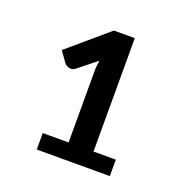

<svg xmlns="http://www.w3.org/2000/svg" viewBox="-78 -889 491 510"><g transform="rotate(20 167.0 -633.5)"><path d="M283.5 -496.5V-450H77V-496.5H150V-705.5L152.5 -728.5L102 -688Q92.5 -680.5 83.5 -683.2Q74.5 -686 70.5 -691L49 -721L161.5 -817H220.5V-496.5Z"/></g></svg>

Font: LatoLatin Medium
Style: Regular
Weight: 500
Designer: Lukasz Dziedzic with Adam Twardoch and Botio Nikoltchev
Foundry: tyPoland Lukasz Dziedzic
Version: Version 2.015; 2015-08-06; http://www.latofonts.com/